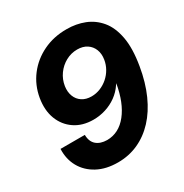

<svg xmlns="http://www.w3.org/2000/svg" viewBox="-172 -872 973 1016"><g transform="rotate(-30 314.5 -363.5)"><path d="M375.5 -737.3Q433.1 -737.3 482.9 -717.8Q532.7 -698.2 567.9 -656Q603 -613.8 616 -544.2Q628.9 -474.6 611.8 -374Q596.7 -283.2 564.7 -211.9Q532.7 -140.6 486.8 -91.3Q440.9 -42 383.5 -16.1Q326.2 9.8 259.8 9.8Q187 9.8 134.8 -18.3Q82.5 -46.4 55.4 -94.7Q28.3 -143.1 30.8 -204.6H179.2Q179.7 -163.6 203.6 -142.8Q227.5 -122.1 268.6 -121.6Q340.8 -122.1 391.1 -185.3Q441.4 -248.5 460 -358.4L454.1 -350.1Q433.1 -318.4 402.3 -296.1Q371.6 -273.9 335.2 -262.5Q298.8 -251 260.3 -251Q193.8 -251 147 -282.7Q100.1 -314.5 79.3 -368.9Q58.6 -423.3 70.3 -493.2Q82.5 -564.9 124.8 -620.1Q167 -675.3 231.7 -706.5Q296.4 -737.8 375.5 -737.3ZM369.6 -616.2Q332.5 -616.2 299.8 -598.4Q267.1 -580.6 244.9 -549.8Q222.7 -519 216.8 -480.5Q211.9 -447.3 222.2 -420.4Q232.4 -393.6 255.9 -378.2Q279.3 -362.8 313 -362.8Q340.8 -362.8 366.7 -373.3Q392.6 -383.8 413.8 -402.3Q435.1 -420.9 449 -445.6Q462.9 -470.2 467.3 -498Q472.7 -531.7 462.2 -558.3Q451.7 -585 428 -600.6Q404.3 -616.2 369.6 -616.2Z"/></g></svg>

Font: Inter Tight
Style: Bold Italic
Weight: 700
Italic angle: -9.39999°
Designer: Rasmus Andersson
Foundry: rsms
Version: Version 3.004